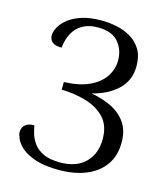

<svg xmlns="http://www.w3.org/2000/svg" viewBox="-108 -790 769 886"><g transform="rotate(15 276.5 -347.0)"><path d="M256.1 12Q187.7 12 144.2 -2.3Q100.8 -16.7 76.8 -37.5Q52.9 -58.4 44.2 -78.9Q35.4 -99.5 35.4 -111.4Q35.4 -122.2 40.5 -132.7Q45.5 -143.2 58.2 -150.5Q70.8 -157.8 93.5 -157.8Q96 -140.9 102.7 -118.3Q109.4 -95.8 125.2 -74Q140.9 -52.2 171.2 -37.5Q201.5 -22.9 251.4 -22.9Q329.4 -22.9 371.9 -65.3Q414.4 -107.7 414.4 -177.9Q414.4 -242.1 380 -278.7Q345.7 -315.2 290.5 -331.8Q235.3 -348.3 172.5 -349.4L173 -386.1Q245.8 -388.5 293.3 -410.5Q340.8 -432.5 365 -468.5Q389.1 -504.5 389.1 -546.4Q389.1 -599 358 -634.6Q327 -670.2 260.8 -670.2Q220.8 -670.2 194.2 -656.7Q167.5 -643.2 152.3 -622.2Q137 -601.3 130.1 -578.3Q123.2 -555.2 122.1 -536.6Q98.1 -536.6 85.5 -543Q72.8 -549.4 68 -559.3Q63.1 -569.2 63.1 -578.1Q63.1 -597.6 75.2 -619.8Q87.3 -642 112.4 -661.6Q137.5 -681.2 176.3 -693.4Q215.2 -705.5 268.1 -705.5Q304.1 -705.5 340.8 -698Q377.6 -690.5 408.8 -672.2Q440 -653.9 459 -622.5Q478 -591.1 478 -543.3Q478 -475.5 432 -431.2Q385.9 -386.9 310.3 -368.5Q366.2 -358.5 409.3 -336.9Q452.5 -315.4 477.6 -278.5Q502.8 -241.7 502.8 -185Q502.8 -121.5 471.7 -77.6Q440.7 -33.8 385.1 -10.9Q329.5 12 256.1 12Z"/></g></svg>

Font: Arima Thin
Style: Regular
Weight: 100
Designer: Joana Correia and Natanael Gama
Foundry: NDISCOVER
Version: Version 1.101;gftools[0.9.23]